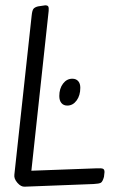

<svg xmlns="http://www.w3.org/2000/svg" viewBox="-20 -692 443 722"><path d="M373 -45 371 -27Q366 -9 359.5 -5Q353 -1 332 0L73 10Q59 11 45.5 -4.5Q32 -20 34 -35L99 -633Q101 -653 106 -659Q111 -665 123 -668Q147 -672 150 -672Q159 -672 161.5 -667.5Q164 -663 163 -651L98 -50L342 -59Q361 -60 367 -57.5Q373 -55 373 -45ZM282 -362Q282 -333 268 -314Q254 -295 233 -295Q219 -295 211 -304.5Q203 -314 203 -331Q203 -359 217 -377.5Q231 -396 252 -396Q266 -396 274 -387Q282 -378 282 -362Z"/></svg>

Font: Farsan
Style: Regular
Weight: 400
Version: Version 1.001g;PS 1.001;hotconv 1.0.86;makeotf.lib2.5.63406 